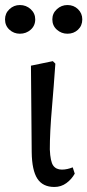

<svg xmlns="http://www.w3.org/2000/svg" viewBox="-25 -730 347 763"><path d="M54 -596Q30 -596 12.5 -612Q-5 -628 -5 -653Q-5 -677 12.5 -693.5Q30 -710 54 -710Q79 -710 97 -693.5Q115 -677 115 -653Q115 -628 97 -612Q79 -596 54 -596ZM243 -596Q219 -596 201 -612Q183 -628 183 -653Q183 -677 201 -693.5Q219 -710 243 -710Q268 -710 285 -693.5Q302 -677 302 -653Q302 -628 285 -612Q268 -596 243 -596ZM191 13Q145 13 123.5 -20Q102 -53 101 -125L98 -469L185 -487L195 -477Q188 -378 182.5 -315Q177 -252 175 -211Q173 -170 173 -136Q175 -88 186.5 -72Q198 -56 221 -56Q232 -56 243 -58.5Q254 -61 264 -65L272 -40Q260 -18 239 -2.5Q218 13 191 13Z"/></svg>

Font: Source Serif Pro
Style: Regular
Weight: 400
Designer: Frank Grießhammer
Foundry: Adobe Systems Incorporated
Version: Version 3.001;hotconv 1.0.111;makeotfexe 2.5.65597